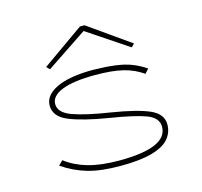

<svg xmlns="http://www.w3.org/2000/svg" viewBox="-100 -783 950 903"><g transform="rotate(-15 375.0 -331.5)"><path d="M379 10Q284 10 220.5 -8.5Q157 -27 100 -66L121 -87Q166 -52 228.5 -34Q291 -16 380 -16Q615 -16 615 -118Q615 -162 559.5 -182.5Q504 -203 384 -222Q262 -242 196 -269Q130 -296 130 -350Q130 -400 192.5 -430Q255 -460 370 -460Q433 -459 478.5 -453Q524 -447 558 -433.5Q592 -420 623 -399L604 -378Q562 -408 509 -421Q456 -434 374 -434Q268 -434 212.5 -412Q157 -390 157 -350Q157 -308 219.5 -285.5Q282 -263 399 -245Q524 -225 583 -199Q642 -173 642 -122Q642 -82 616 -52Q590 -22 532 -6Q474 10 379 10ZM176 -515 161 -530 364 -673H386L589 -530L574 -515L375 -648Z"/></g></svg>

Font: Inconsolata ExtraExpanded ExtraLight
Style: Regular
Weight: 200
Width: 8
Monospace: yes
Designer: Raph Levien, Cyreal, Brenton Simpson
Foundry: Raph Levien, Cyreal, Google
Version: Version 3.100; ttfautohint (v1.8.4.7-5d5b)